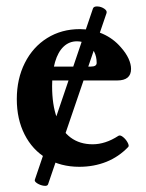

<svg xmlns="http://www.w3.org/2000/svg" viewBox="-20 -517 462 608"><path d="M33.2 -203.1Q33.2 -267.1 58.6 -317.6Q84 -368.2 129.4 -396.5Q174.8 -424.8 232.9 -424.8Q271.5 -424.8 305.2 -409.9Q338.9 -395 362.8 -367.2Q378.9 -349.1 387 -331.5Q395 -314 395 -298.8Q395 -262.2 351.1 -262.2H110.4V-306.2H268.1Q286.1 -306.2 286.1 -317.9Q286.1 -337.9 278.1 -353.3Q270 -368.7 255.9 -377.4Q241.7 -386.2 223.6 -386.2Q199.2 -386.2 181.4 -369.4Q163.6 -352.5 154.3 -320.6Q145 -288.6 145 -244.1Q145 -185.5 159.9 -144.3Q174.8 -103 203.6 -81.5Q232.4 -60.1 273.4 -60.1Q293.5 -60.1 313.7 -66.7Q334 -73.2 355 -86.9Q360.4 -90.3 369.4 -83.3Q378.4 -76.2 384 -65.9Q389.6 -55.7 386.2 -51.8Q356.4 -20.5 316.9 -4.6Q277.3 11.2 231 11.2Q172.4 11.2 127.4 -15.6Q82.5 -42.5 57.9 -91.1Q33.2 -139.6 33.2 -203.1ZM90.3 52.2 274.4 -490.2Q276.9 -497.1 288.6 -496.6Q300.3 -496.1 310.1 -489.5Q319.8 -482.9 317.4 -475.6L132.3 66.4Q130.4 72.8 119.1 71.3Q107.9 69.8 98.1 63.7Q88.4 57.6 90.3 52.2Z"/></svg>

Font: Junicode Two Beta VF
Style: Regular
Weight: 400
Designer: Peter S. Baker
Foundry: Briery Creek Software
Version: Version 1.031 beta; ttfautohint (v1.8.1.43-b0c9)